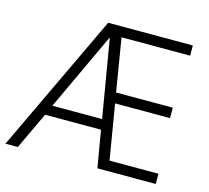

<svg xmlns="http://www.w3.org/2000/svg" viewBox="-102 -825 1030 944"><g transform="rotate(15 413.5 -352.5)"><path d="M2 0 336 -705H767V-653H396L413 -683L465 -367L436 -384H751V-331H446L469 -346L522 -27L494 -52H767V0H470L435 -206L457 -188H137L162 -206L65 0ZM361 -635 170 -226 160 -240H441L432 -226L363 -635Z"/></g></svg>

Font: Nunito Sans 10pt Condensed Light
Style: Regular
Weight: 300
Width: 3
Designer: Vernon Adams
Foundry: Vernon Adams
Version: Version 3.101;gftools[0.9.27]